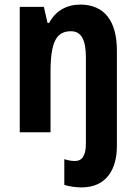

<svg xmlns="http://www.w3.org/2000/svg" viewBox="-20 -576 593 836"><path d="M335 240C444 240 489 160 489 60V-356C489 -486 433 -556 330 -556C270 -556 222 -529 194 -476H187L171 -546H66V0H200V-262C200 -395 226 -440 289 -440C335 -440 354 -401 354 -326V49C354 103 337 125 306 125C290 125 276 122 260 117V229C282 236 310 240 335 240Z"/></svg>

Font: Noto Sans Gujarati UI Condensed
Style: Bold
Weight: 700
Width: 3
Designer: Jelle Bosma - Monotype Design Team, Universal Thirst
Foundry: Monotype Imaging Inc.
Version: Version 2.106